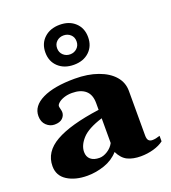

<svg xmlns="http://www.w3.org/2000/svg" viewBox="-140 -870 875 984"><g transform="rotate(-20 297.0 -378.0)"><path d="M181 -657Q181 -706 213.5 -736Q246 -766 298 -766Q350 -766 382 -736Q414 -706 414 -657Q414 -608 382 -578Q350 -548 298 -548Q246 -548 213.5 -578Q181 -608 181 -657ZM351 -657Q351 -680 335.5 -694Q320 -708 298 -708Q276 -708 260.5 -694Q245 -680 245 -657Q245 -634 260.5 -619.5Q276 -605 298 -605Q320 -605 335.5 -619.5Q351 -634 351 -657ZM16 -97Q16 -175 96 -220.5Q176 -266 337 -288V-325Q337 -371 311 -393.5Q285 -416 238 -416Q214 -416 194.5 -409.5Q175 -403 163.5 -393Q152 -383 152 -375Q152 -370 155 -358.5Q158 -347 158 -341Q158 -322 143.5 -308Q129 -294 100 -294Q75 -294 55.5 -312.5Q36 -331 36 -363Q36 -418 99.5 -449Q163 -480 276 -480Q347 -480 401.5 -460.5Q456 -441 486 -406.5Q516 -372 516 -326V-83Q516 -64 523 -56Q530 -48 544 -48Q561 -48 585 -56V-26Q563 -9 529.5 0.5Q496 10 460 10Q418 10 388.5 -4Q359 -18 340 -57Q309 -22 262.5 -6Q216 10 169 10Q103 10 59.5 -17.5Q16 -45 16 -97ZM337 -107V-242Q257 -217 225 -181.5Q193 -146 193 -110Q193 -84 210 -69.5Q227 -55 258 -55Q279 -55 302 -69.5Q325 -84 337 -107Z"/></g></svg>

Font: Taviraj Bold
Style: Regular
Weight: 700
Designer: Katatrad Team
Foundry: CadsonDemak
Version: Version 1.030